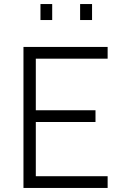

<svg xmlns="http://www.w3.org/2000/svg" viewBox="-20 -929 612 949"><path d="M96 0H512V-58H157V-326H452V-384H157V-639H512V-697H96ZM180 -830H238V-909H180ZM376 -830H435V-909H376Z"/></svg>

Font: TitilliumText22L
Style: 250 wt
Weight: 300
Designer: Campivisivi
Foundry: Campivisivi
Version: 1.000